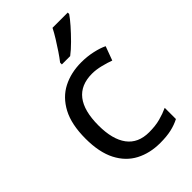

<svg xmlns="http://www.w3.org/2000/svg" viewBox="-232 -850 945 945"><g transform="rotate(-45 240.0 -378.0)"><path d="M300 10Q229 10 173.5 -19Q118 -48 86.5 -109Q55 -170 55 -265Q55 -364 88 -426Q121 -488 177.5 -517Q234 -546 306 -546Q347 -546 385 -537.5Q423 -529 447 -517L420 -444Q396 -453 364 -461Q332 -469 304 -469Q146 -469 146 -266Q146 -169 184.5 -117.5Q223 -66 299 -66Q343 -66 376.5 -75Q410 -84 438 -97V-19Q411 -5 378.5 2.5Q346 10 300 10ZM432 -756Q420 -738 395 -709.5Q370 -681 341.5 -652.5Q313 -624 289 -606H231V-618Q246 -637 263.5 -663Q281 -689 298 -716.5Q315 -744 326 -766H432Z"/></g></svg>

Font: Noto Sans Takri
Style: Regular
Weight: 400
Designer: Monotype Design Team
Foundry: Monotype Imaging Inc.
Version: Version 2.003; ttfautohint (v1.8.4.7-5d5b)